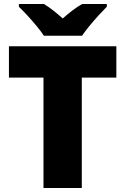

<svg xmlns="http://www.w3.org/2000/svg" viewBox="-20 -947 631 967"><path d="M392 0H199V-556H25V-714H566V-556H392ZM518 -927V-913Q501 -896 477.5 -870.5Q454 -845 431.5 -817.5Q409 -790 393 -767H201Q186 -790 163.5 -817Q141 -844 117.5 -869.5Q94 -895 75 -913V-927H201Q227 -911 248.5 -894Q270 -877 296 -854Q322 -877 345 -894.5Q368 -912 394 -927Z"/></svg>

Font: Noto Sans Cherokee Black
Style: Regular
Weight: 900
Designer: Monotype Design Team
Foundry: Monotype Imaging Inc.
Version: Version 2.001; ttfautohint (v1.8.4.7-5d5b)